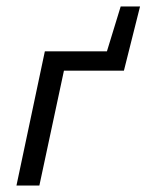

<svg xmlns="http://www.w3.org/2000/svg" viewBox="-20 -575 454 595"><path d="M31 0 119 -416H191L102 0ZM144 -356 156 -416H377L364 -356ZM293 -356 354 -555H414L364 -356Z"/></svg>

Font: Ysabeau Office Medium
Style: Italic
Weight: 500
Italic angle: -12°
Designer: Christian Thalmann (Catharsis Fonts)
Version: Version 2.001;gftools[0.9.30]; featfreeze: tnum,lnum,ss02